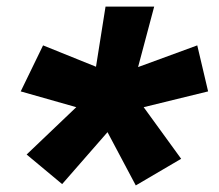

<svg xmlns="http://www.w3.org/2000/svg" viewBox="-20 -614 666 584"><path d="M43 -336 111 -476 272 -411 301 -594H449L400 -410L580 -476L613 -336L417 -288L531 -131L393 -50L307 -212L169 -54L61 -144L212 -288Z"/></svg>

Font: Nacelle Heavy
Style: Italic
Weight: 800
Italic angle: -12°
Designer: Sora Sagano
Foundry: Sora Sagano
Version: Version 1.000;FEAKit 1.0